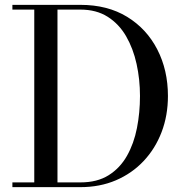

<svg xmlns="http://www.w3.org/2000/svg" viewBox="-20 -770 766 790"><path d="M311 -750Q422.5 -750 503 -700.8Q583.5 -651.5 627.2 -566.5Q671 -481.5 671 -375Q671 -295 645 -226.8Q619 -158.5 571 -107.5Q523 -56.5 457 -28.2Q391 0 311 0H31V-19.5H121V-730.5H31V-750ZM216.5 -19.5H311Q380 -19.5 427 -49Q474 -78.5 502.5 -129Q531 -179.5 543.5 -243.2Q556 -307 556 -375Q556 -443 542 -506.8Q528 -570.5 498.8 -621Q469.5 -671.5 423 -701Q376.5 -730.5 311 -730.5H216.5Z"/></svg>

Font: Bodoni Moda
Style: Regular
Weight: 400
Designer: Owen Earl
Foundry: indestructible type
Version: Version 2.005